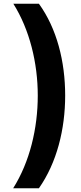

<svg xmlns="http://www.w3.org/2000/svg" viewBox="-20 -852 438 1037"><path d="M51 165H190C287 27 332 -154 332 -336C332 -520 287 -698 190 -832H52C140 -692 184 -512 184 -336C184 -159 141 22 51 165Z"/></svg>

Font: Noto Sans Devanagari UI ExtraBold
Style: Regular
Weight: 800
Designer: Jelle Bosma - Monotype Design Team
Foundry: Monotype Imaging Inc.
Version: Version 2.003